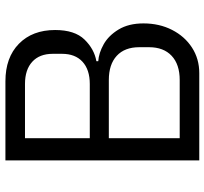

<svg xmlns="http://www.w3.org/2000/svg" viewBox="-44 -730 773 726"><g transform="rotate(-90 343.0 -366.5)"><path d="M100 0V-733H399Q489 -733 541 -682Q593 -631 593 -545Q593 -471 557 -434Q521 -397 475 -389V-382Q506 -380 539 -361.5Q572 -343 595 -305Q618 -267 618 -211Q618 -151 593.5 -103Q569 -55 526.5 -27.5Q484 0 430 0ZM389 -414Q443 -414 473 -441.5Q503 -469 503 -519V-554Q503 -604 473 -631.5Q443 -659 389 -659H184V-414ZM404 -74Q463 -74 495.5 -104.5Q528 -135 528 -190V-227Q528 -282 495.5 -312Q463 -342 404 -342H184V-74Z"/></g></svg>

Font: IBM Plex Sans SC
Style: Regular
Weight: 400
Designer: Mike Abbink; Paul van der Laan; Pieter van Rosmalen; Eunyou Noh; Wujin Sim; Chorong Kim; Dohee Lee; Yejin We; Jinhee Kim
Foundry: Sandoll Inc.
Version: Version 1.000